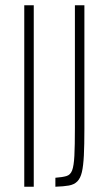

<svg xmlns="http://www.w3.org/2000/svg" viewBox="-20 -708 401 728"><path d="M72 0V-688H108V0ZM190 0V-34Q217 -36 232 -40.5Q247 -45 253.5 -62Q260 -79 262 -117Q264 -155 264 -223V-688H300V-219Q300 -158 298 -118.5Q296 -79 290.5 -55.5Q285 -32 273 -20Q261 -8 241 -4.5Q221 -1 190 0Z"/></svg>

Font: Saira ExtraCondensed Thin
Style: Regular
Weight: 250
Width: 2
Designer: Hector Gatti with collaboration of the Omnibus-Type team
Foundry: Omnibus-Type
Version: Version 1.101